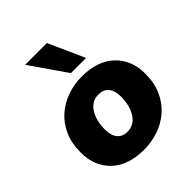

<svg xmlns="http://www.w3.org/2000/svg" viewBox="-213 -890 1029 1029"><g transform="rotate(-45 301.0 -375.5)"><path d="M282 11Q161 11 95 -52Q29 -115 29 -219Q29 -290 53.5 -343.5Q78 -397 119.5 -432.5Q161 -468 213 -485.5Q265 -503 320 -503Q440 -503 506.5 -440Q573 -377 573 -274Q573 -202 548.5 -148.5Q524 -95 482.5 -59.5Q441 -24 389 -6.5Q337 11 282 11ZM285 -120Q336 -120 365 -165Q394 -210 394 -279Q394 -324 373.5 -348Q353 -372 316 -372Q266 -372 237 -327.5Q208 -283 208 -213Q208 -168 228.5 -144Q249 -120 285 -120ZM293 -557 151 -762H316L408 -557Z"/></g></svg>

Font: Nunito Sans Black
Style: Italic
Weight: 900
Italic angle: -9°
Designer: Vernon Adams
Foundry: Vernon Adams
Version: Version 3.006; ttfautohint (v1.8.3)